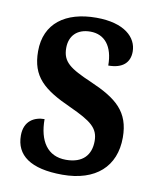

<svg xmlns="http://www.w3.org/2000/svg" viewBox="-68 -601 548 665"><g transform="rotate(10 205.5 -268.0)"><path d="M196 10C313 10 380 -51 380 -153C380 -244 331 -283 239 -323C160 -357 133 -376 133 -425C133 -467 159 -495 206 -495C256 -495 287 -458 287 -390C338 -390 362 -414 362 -452C362 -502 317 -546 218 -546C110 -546 39 -495 39 -397C39 -307 85 -269 183 -225C259 -190 286 -170 286 -124C286 -76 259 -43 199 -43C134 -43 102 -92 102 -169C67 -169 31 -151 31 -99C31 -30 83 10 196 10Z"/></g></svg>

Font: Noto Serif Bengali Condensed
Style: Regular
Weight: 400
Width: 3
Designer: Juan Bruce, Universal Thirst, Indian Type Foundry and the Monotype Design Team.
Foundry: Monotype Imaging Inc.
Version: Version 2.003